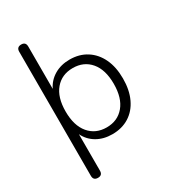

<svg xmlns="http://www.w3.org/2000/svg" viewBox="-213 -822 1001 1119"><g transform="rotate(-30 287.5 -262.5)"><path d="M111 186Q80 186 80 155V-680Q80 -711 111 -711Q141 -711 141 -680V-395Q163 -441 207.5 -467.5Q252 -494 311 -494Q376 -494 424.5 -463Q473 -432 499.5 -376Q526 -320 526 -243Q526 -166 499.5 -109.5Q473 -53 424.5 -22.5Q376 8 311 8Q252 8 207.5 -18Q163 -44 141 -90V155Q141 186 111 186ZM302 -43Q376 -43 420 -95.5Q464 -148 464 -243Q464 -338 420 -390Q376 -442 302 -442Q228 -442 184 -390Q140 -338 140 -243Q140 -148 184 -95.5Q228 -43 302 -43Z"/></g></svg>

Font: Nunito Light
Style: Regular
Weight: 300
Designer: Vernon Adams
Foundry: Vernon Adams
Version: Version 3.601; ttfautohint (v1.8.2.53-6de2)